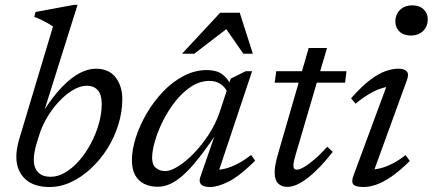

<svg xmlns="http://www.w3.org/2000/svg" viewBox="-20 -740 1736 770"><path d="M126.5 -163.5Q121 -145 118.2 -128.8Q115.5 -112.5 115.5 -99.5Q115.5 -66.5 133 -48.8Q150.5 -31 182.5 -31Q212.5 -31 242 -48.5Q271.5 -66 297.8 -96Q324 -126 344.2 -164Q364.5 -202 376.2 -243Q388 -284 388 -324Q388 -359 372.8 -377.5Q357.5 -396 327 -396Q307.5 -396 285.2 -385.5Q263 -375 240.8 -356Q218.5 -337 198.5 -312Q178.5 -287 162.8 -258.2Q147 -229.5 137.5 -199ZM192.5 -633.5Q183 -640.5 171 -647.2Q159 -654 145.5 -660.5Q132 -667 117.5 -672.5L122.5 -692L276.5 -720.5H291L152.5 -280L153 -292Q192.5 -354 229.5 -392Q266.5 -430 300.2 -447.2Q334 -464.5 364 -464.5Q416.5 -464.5 443.5 -429.8Q470.5 -395 470.5 -343Q470.5 -291.5 454.8 -240.5Q439 -189.5 410.8 -144.5Q382.5 -99.5 345.2 -64.8Q308 -30 265.5 -10Q223 10 178.5 10Q114.5 10 80 -23Q45.5 -56 45.5 -111.5Q45.5 -127 48.2 -143.8Q51 -160.5 56 -178.5Z M783.5 -30.5 844 -205H848.5Q805.5 -141 771.5 -99Q737.5 -57 709.8 -33.5Q682 -10 658.5 -0.5Q635 9 613 9Q582 9 558.5 -2.5Q535 -14 522 -37.5Q509 -61 509 -98Q509 -139 524.5 -187.8Q540 -236.5 567.8 -284.2Q595.5 -332 633.2 -371.8Q671 -411.5 716 -435.2Q761 -459 810 -459Q847 -459 869.8 -443.2Q892.5 -427.5 907 -397L893 -368.5Q883 -391 864.5 -403.2Q846 -415.5 820 -415.5Q781.5 -415.5 747 -393Q712.5 -370.5 683.8 -334.2Q655 -298 634 -256Q613 -214 601.5 -174.5Q590 -135 590 -106.5Q590 -80 604.8 -67Q619.5 -54 643.5 -54Q664.5 -54 694.8 -73Q725 -92 757 -124.8Q789 -157.5 816.8 -200Q844.5 -242.5 860.5 -289L905 -424.5L965.5 -454.5H991L851.5 -36.5L838.5 -60Q857 -57.5 881.2 -63.2Q905.5 -69 932.5 -83Q959.5 -97 987 -118.5L1003.5 -95.5Q941.5 -34.5 897.8 -12.2Q854 10 822 10Q796.5 10 786.5 -0.5Q776.5 -11 783.5 -30.5ZM710 -524.5 863 -689H941.5L994 -524.5H956L882 -631H898L759 -524.5Z M1081.5 -408.5 1088 -454.5H1369.5L1364 -408.5ZM1166 -121Q1163 -111 1161 -102.8Q1159 -94.5 1157.8 -88Q1156.5 -81.5 1156.5 -77Q1156.5 -67.5 1160 -63.5Q1163.5 -59.5 1170 -59.5Q1181 -59.5 1199.2 -70Q1217.5 -80.5 1241.2 -100.8Q1265 -121 1292.5 -151.5L1314.5 -131Q1288.5 -97.5 1263.5 -71.5Q1238.5 -45.5 1215.5 -27.5Q1192.5 -9.5 1171.8 0Q1151 9.5 1132.5 9.5Q1109.5 9.5 1095.5 -4.2Q1081.5 -18 1081.5 -49.5Q1081.5 -63 1085 -82Q1088.5 -101 1096.5 -128L1218 -547.5H1291.5Z M1397.5 -35.5 1536 -410 1552 -392.5Q1534 -393.5 1510.5 -386Q1487 -378.5 1460.5 -363Q1434 -347.5 1406 -324L1388 -346Q1431.5 -395 1465.8 -420.5Q1500 -446 1527.5 -455.2Q1555 -464.5 1577 -464.5Q1601.5 -464.5 1611.2 -453.8Q1621 -443 1612 -419L1473.5 -38L1461.5 -61Q1480.5 -59 1504.2 -64.8Q1528 -70.5 1554.2 -84Q1580.5 -97.5 1606.5 -118L1623.5 -94.5Q1582.5 -54 1549 -31.2Q1515.5 -8.5 1488.2 0.8Q1461 10 1437.5 10Q1407 10 1397.5 0Q1388 -10 1397.5 -35.5ZM1565.5 -653.5Q1565.5 -672 1573.8 -686.8Q1582 -701.5 1597.2 -710Q1612.5 -718.5 1633.5 -718.5Q1662.5 -718.5 1679 -702.5Q1695.5 -686.5 1695.5 -662.5Q1695.5 -644 1687.2 -629.2Q1679 -614.5 1663.8 -606Q1648.5 -597.5 1627.5 -597.5Q1598.5 -597.5 1582 -613.5Q1565.5 -629.5 1565.5 -653.5Z"/></svg>

Font: Newsreader 14pt
Style: Italic
Weight: 400
Italic angle: -17°
Designer: Hugues Gentile
Foundry: Production Type
Version: Version 1.003